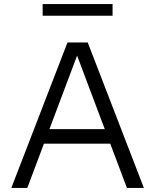

<svg xmlns="http://www.w3.org/2000/svg" viewBox="-20 -930 768 950"><path d="M36 0 314 -720H386L115 0ZM608 0 337 -720H414L692 0ZM174 -291H550V-219H174ZM191 -852V-910H537V-852Z"/></svg>

Font: Instrument Sans
Style: Regular
Weight: 400
Designer: Rodrigo Fuenzalida
Foundry: fragTYPE
Version: Version 1.000;gftools[0.9.28]